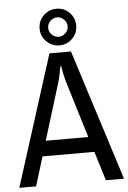

<svg xmlns="http://www.w3.org/2000/svg" viewBox="-61 -959 670 1003"><g transform="rotate(-5 273.5 -457.5)"><path d="M369 -819Q369 -779 341 -751Q313 -723 273 -723Q234 -723 205.5 -751Q177 -779 177 -819Q177 -859 205 -887Q233 -915 273 -915Q314 -915 341.5 -887Q369 -859 369 -819ZM222 -819Q222 -798 237.5 -783Q253 -768 273 -768Q293 -768 308.5 -783Q324 -798 324 -819Q324 -840 308.5 -855Q293 -870 273 -870Q253 -870 237.5 -855Q222 -840 222 -819ZM134 -153 87 0H-1L217 -686H330L548 0H453L406 -153ZM381 -233 288 -538Q284 -552 278.5 -578.5Q273 -605 272 -614H268Q267 -605 261.5 -578.5Q256 -552 252 -538L158 -233Z"/></g></svg>

Font: Archivo Narrow
Style: Regular
Weight: 400
Designer: Hector Gatti
Foundry: Omnibus-Type
Version: Version 1.003